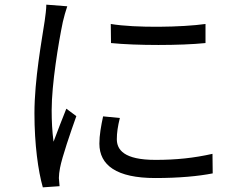

<svg xmlns="http://www.w3.org/2000/svg" viewBox="-20 -777 1040 825"><path d="M179 -757C179 -736 175 -710 172 -687C160 -606 128 -436 128 -290C128 -156 144 -42 164 28L236 23L233 -12C233 -23 235 -42 238 -56C247 -103 283 -208 308 -278L265 -310C249 -271 227 -213 210 -168C204 -216 202 -256 202 -304C202 -415 231 -592 250 -683C254 -701 263 -733 269 -750ZM423 -277C414 -235 407 -196 407 -160C407 -67 481 -12 647 -12C750 -12 833 -20 894 -32L893 -116C813 -98 737 -90 648 -90C512 -90 482 -134 482 -179C482 -206 486 -234 495 -270ZM457 -592C565 -581 757 -581 863 -592V-674C764 -660 564 -656 456 -674Z"/></svg>

Font: Source Han Sans CN Regular
Style: Regular
Weight: 400
Designer: Ryoko NISHIZUKA (kana & ideographs); Paul D. Hunt (Latin, Greek & Cyrillic); Wenlong ZHANG (bopomofo); Sandoll Communica
Foundry: Adobe Systems Incorporated
Version: Version 1.004;PS 1.004;hotconv 1.0.82;makeotf.lib2.5.63406